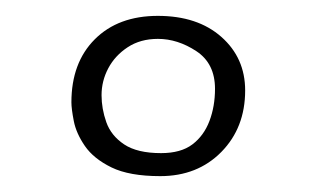

<svg xmlns="http://www.w3.org/2000/svg" viewBox="-20 -723 399 242"><path d="M182 -501Q143 -501 120.5 -512Q98 -523 87 -539Q76 -555 73 -570.5Q70 -586 70 -594Q70 -644 99.5 -673.5Q129 -703 179 -703Q229 -703 259 -676.5Q289 -650 289 -609Q289 -562 259 -531.5Q229 -501 182 -501ZM183 -530Q208 -530 222.5 -541Q237 -552 244 -570.5Q251 -589 251 -611Q251 -643 227.5 -658.5Q204 -674 179 -674Q157 -674 141 -663.5Q125 -653 116.5 -637Q108 -621 108 -603Q108 -586 114 -569Q120 -552 136.5 -541Q153 -530 183 -530Z"/></svg>

Font: Truculenta
Style: Regular
Weight: 400
Designer: Ivan Castro, Eva Sanz & Omnibus-Type Team
Foundry: Omnibus-Type
Version: Version 1.002